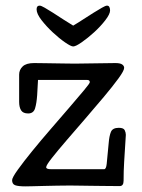

<svg xmlns="http://www.w3.org/2000/svg" viewBox="-20 -660 503 682"><path d="M23 0ZM115 -376 112 -322Q110 -293 104.5 -275Q99 -257 80 -257Q62 -257 55 -268Q48 -279 48 -298V-395Q48 -412 60.5 -424Q73 -436 101 -436Q125 -436 141.5 -435.5Q158 -435 173.5 -435Q189 -435 205.5 -434.5Q222 -434 246 -434Q278 -434 318 -435Q358 -436 390 -436Q407 -436 414 -431Q421 -426 421 -419Q421 -409 400.5 -381Q380 -353 349 -316Q318 -279 282.5 -238Q247 -197 216 -161Q185 -125 164.5 -99Q144 -73 144 -66Q144 -59 161 -59H350Q357 -59 359 -78L366 -151Q368 -177 374 -191.5Q380 -206 402 -206Q419 -206 423 -197.5Q427 -189 427 -181L421 -85Q420 -74 419.5 -52.5Q419 -31 419 -18Q419 1 405 1Q370 1 346 0.5Q322 0 303.5 0Q285 0 268 -0.5Q251 -1 229 -1Q207 -1 182.5 -0.5Q158 0 136 0.5Q114 1 96.5 1.5Q79 2 71 2Q45 2 34 -2Q23 -6 23 -20Q23 -29 43.5 -57.5Q64 -86 94.5 -123.5Q125 -161 161 -202.5Q197 -244 227.5 -279.5Q258 -315 278.5 -339.5Q299 -364 299 -368Q299 -376 290 -376ZM360 -640Q355 -640 342 -632.5Q329 -625 312 -614.5Q295 -604 276 -591.5Q257 -579 240 -569Q223 -579 204 -591.5Q185 -604 168.5 -614.5Q152 -625 139 -632.5Q126 -640 121 -640Q110 -640 110 -627Q110 -611 127.5 -588.5Q145 -566 167.5 -545Q190 -524 211 -509.5Q232 -495 240 -495Q249 -495 270.5 -510Q292 -525 314.5 -545.5Q337 -566 354 -588Q371 -610 371 -623Q371 -630 368.5 -635Q366 -640 360 -640Z"/></svg>

Font: Life Savers
Style: Bold
Weight: 700
Designer: Pablo Impallari, Rodrigo Fuenzalida, Brenda Gallo
Foundry: Pablo Impallari, Rodrigo Fuenzalida, Brenda Gallo
Version: Version 3.001; ttfautohint (v0.95) -l 8 -r 50 -G 200 -x 14 -